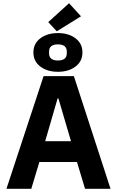

<svg xmlns="http://www.w3.org/2000/svg" viewBox="-20 -1170 725 1190"><path d="M482 -1069 332 -976 279 -1033 408 -1150ZM448 -757.5Q405 -725 339 -725Q273 -725 230 -757.5Q187 -790 187 -845Q187 -900 230 -932.5Q273 -965 339 -965Q405 -965 448 -932.5Q491 -900 491 -845Q491 -790 448 -757.5ZM394 -840V-850Q394 -895 339 -895Q284 -895 284 -850V-840Q284 -795 339 -795Q394 -795 394 -840ZM665 0H507L457 -166H224L174 0H20L250 -698H438ZM420 -295 342 -560H337L260 -295Z"/></svg>

Font: Aneliza
Style: Bold
Weight: 700
Designer: Mike Abbink, Paul van der Laan, Pieter van Rosmalen
Foundry: Bold Monday
Version: Version 3.0